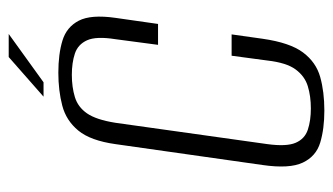

<svg xmlns="http://www.w3.org/2000/svg" viewBox="-182 -571 765 441"><g transform="rotate(-90 200.5 -350.5)"><path d="M167 12Q125 12 93.5 2.5Q62 -7 47.5 -37.5Q33 -68 42 -130L90 -468Q98 -525 121 -553Q144 -581 178.5 -590Q213 -599 254 -599Q297 -599 328 -589.5Q359 -580 373.5 -552Q388 -524 380 -468L366 -370H318L331 -468Q338 -512 328.5 -533Q319 -554 298 -561Q277 -568 249 -568Q221 -568 198 -561Q175 -554 160.5 -533Q146 -512 139 -468L90 -119Q84 -75 93 -54Q102 -33 123 -26Q144 -19 172 -19Q200 -19 223 -26Q246 -33 261.5 -54Q277 -75 282 -119L293 -201H342L332 -130Q323 -67 300.5 -37Q278 -7 244 2.5Q210 12 167 12ZM199 -633 290 -713H343L232 -633Z"/></g></svg>

Font: Alumni Sans Thin Light
Style: Italic
Weight: 300
Italic angle: -8°
Version: Version 1.016